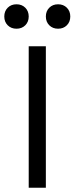

<svg xmlns="http://www.w3.org/2000/svg" viewBox="-26 -876 348 896"><path d="M0 0ZM188 -660V0H108V-660ZM10 -840Q26 -856 51 -856Q76 -856 92 -840Q108 -824 108 -799Q108 -774 92 -758Q76 -742 51 -742Q26 -742 10 -758Q-6 -774 -6 -799Q-6 -824 10 -840ZM204 -840Q220 -856 245 -856Q270 -856 286 -840Q302 -824 302 -799Q302 -774 286 -758Q270 -742 245 -742Q220 -742 204 -758Q188 -774 188 -799Q188 -824 204 -840Z"/></svg>

Font: Elaine Sans
Style: Regular
Weight: 400
Designer: Wei Huang
Foundry: Wei Huang
Version: Version 2.001;December 24, 2019;FontCreator 12.0.0.2547 64-b